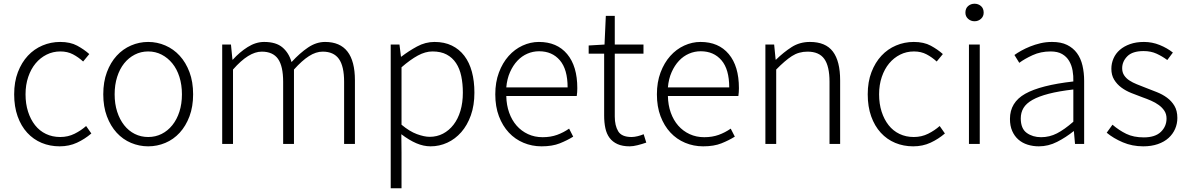

<svg xmlns="http://www.w3.org/2000/svg" viewBox="-20 -772 6374 1030"><path d="M300 13Q248 13 203.5 -5.5Q159 -24 126 -60Q93 -96 74.5 -148Q56 -200 56 -266Q56 -333 76 -385Q96 -437 129.5 -473Q163 -509 208 -528Q253 -547 303 -547Q357 -547 394 -527Q431 -507 459 -482L426 -442Q401 -465 371.5 -480.5Q342 -496 304 -496Q264 -496 230 -479Q196 -462 171 -432Q146 -402 131.5 -359.5Q117 -317 117 -266Q117 -215 130.5 -173Q144 -131 168 -100.5Q192 -70 226.5 -53.5Q261 -37 303 -37Q345 -37 380 -54.5Q415 -72 442 -96L470 -56Q435 -26 393 -6.5Q351 13 300 13Z M775 13Q727 13 683 -5.5Q639 -24 606 -60Q573 -96 553.5 -148Q534 -200 534 -266Q534 -333 553.5 -385Q573 -437 606 -473Q639 -509 683 -528Q727 -547 775 -547Q823 -547 867 -528Q911 -509 944 -473Q977 -437 996.5 -385Q1016 -333 1016 -266Q1016 -200 996.5 -148Q977 -96 944 -60Q911 -24 867 -5.5Q823 13 775 13ZM775 -37Q814 -37 847 -53.5Q880 -70 904.5 -100.5Q929 -131 942.5 -173Q956 -215 956 -266Q956 -317 942.5 -359.5Q929 -402 904.5 -432Q880 -462 847 -479Q814 -496 775 -496Q736 -496 703 -479Q670 -462 646 -432Q622 -402 608.5 -359.5Q595 -317 595 -266Q595 -215 608.5 -173Q622 -131 646 -100.5Q670 -70 703 -53.5Q736 -37 775 -37Z M1219 -533 1227 -452H1229Q1265 -492 1308.5 -519.5Q1352 -547 1397 -547Q1461 -547 1495.5 -517.5Q1530 -488 1544 -439Q1589 -488 1633 -517.5Q1677 -547 1724 -547Q1884 -547 1884 -341V0H1826V-333Q1826 -417 1798 -456Q1770 -495 1711 -495Q1675 -495 1637.5 -471Q1600 -447 1557 -399V0H1499V-333Q1499 -417 1471.5 -456Q1444 -495 1384 -495Q1314 -495 1230 -399V0H1172V-533Z M2123 -533 2131 -468H2133Q2172 -498 2217 -522.5Q2262 -547 2311 -547Q2364 -547 2404 -527.5Q2444 -508 2471 -472.5Q2498 -437 2511.5 -387Q2525 -337 2525 -275Q2525 -207 2506 -153.5Q2487 -100 2454.5 -63Q2422 -26 2379.5 -6.5Q2337 13 2290 13Q2252 13 2213.5 -3.5Q2175 -20 2133 -52L2134 46V238H2076V-533ZM2134 -103Q2177 -67 2216.5 -52.5Q2256 -38 2285 -38Q2324 -38 2356.5 -55Q2389 -72 2413 -103Q2437 -134 2450 -177.5Q2463 -221 2463 -275Q2463 -323 2454.5 -363.5Q2446 -404 2426.5 -433.5Q2407 -463 2376 -479.5Q2345 -496 2300 -496Q2262 -496 2221.5 -474Q2181 -452 2134 -411Z M2885 13Q2834 13 2788.5 -6Q2743 -25 2709.5 -61Q2676 -97 2656.5 -148.5Q2637 -200 2637 -266Q2637 -331 2656.5 -383Q2676 -435 2708.5 -471.5Q2741 -508 2783.5 -527.5Q2826 -547 2871 -547Q2968 -547 3022.5 -482Q3077 -417 3077 -299Q3077 -277 3074 -257H2696Q2697 -208 2711.5 -167.5Q2726 -127 2751.5 -98Q2777 -69 2812.5 -52.5Q2848 -36 2891 -36Q2934 -36 2968.5 -48.5Q3003 -61 3033 -82L3055 -39Q3023 -19 2983 -3Q2943 13 2885 13ZM3025 -303Q3025 -400 2983.5 -448.5Q2942 -497 2872 -497Q2839 -497 2809 -484Q2779 -471 2755.5 -446Q2732 -421 2716 -385Q2700 -349 2696 -303Z M3138 -528 3223 -533 3230 -687H3278V-533H3432V-484H3278V-147Q3278 -98 3296.5 -67.5Q3315 -37 3368 -37Q3383 -37 3401 -41.5Q3419 -46 3433 -52L3447 -7Q3424 1 3400 7Q3376 13 3358 13Q3319 13 3292.5 1Q3266 -11 3250 -32.5Q3234 -54 3227.5 -84.5Q3221 -115 3221 -152V-484H3138Z M3752 13Q3701 13 3655.5 -6Q3610 -25 3576.5 -61Q3543 -97 3523.5 -148.5Q3504 -200 3504 -266Q3504 -331 3523.5 -383Q3543 -435 3575.5 -471.5Q3608 -508 3650.5 -527.5Q3693 -547 3738 -547Q3835 -547 3889.5 -482Q3944 -417 3944 -299Q3944 -277 3941 -257H3563Q3564 -208 3578.5 -167.5Q3593 -127 3618.5 -98Q3644 -69 3679.5 -52.5Q3715 -36 3758 -36Q3801 -36 3835.5 -48.5Q3870 -61 3900 -82L3922 -39Q3890 -19 3850 -3Q3810 13 3752 13ZM3892 -303Q3892 -400 3850.5 -448.5Q3809 -497 3739 -497Q3706 -497 3676 -484Q3646 -471 3622.5 -446Q3599 -421 3583 -385Q3567 -349 3563 -303Z M4133 -533 4141 -452H4143Q4184 -492 4227 -519.5Q4270 -547 4325 -547Q4409 -547 4448 -495.5Q4487 -444 4487 -341V0H4430V-333Q4430 -417 4402 -456Q4374 -495 4312 -495Q4265 -495 4228 -471Q4191 -447 4144 -399V0H4086V-533Z M4879 13Q4827 13 4782.5 -5.5Q4738 -24 4705 -60Q4672 -96 4653.5 -148Q4635 -200 4635 -266Q4635 -333 4655 -385Q4675 -437 4708.5 -473Q4742 -509 4787 -528Q4832 -547 4882 -547Q4936 -547 4973 -527Q5010 -507 5038 -482L5005 -442Q4980 -465 4950.5 -480.5Q4921 -496 4883 -496Q4843 -496 4809 -479Q4775 -462 4750 -432Q4725 -402 4710.5 -359.5Q4696 -317 4696 -266Q4696 -215 4709.5 -173Q4723 -131 4747 -100.5Q4771 -70 4805.5 -53.5Q4840 -37 4882 -37Q4924 -37 4959 -54.5Q4994 -72 5021 -96L5049 -56Q5014 -26 4972 -6.5Q4930 13 4879 13Z M5178 -533H5236V0H5178ZM5208 -658Q5188 -658 5173.5 -671Q5159 -684 5159 -704Q5159 -727 5173.5 -739.5Q5188 -752 5208 -752Q5228 -752 5242.5 -739.5Q5257 -727 5257 -704Q5257 -684 5242.5 -671Q5228 -658 5208 -658Z M5553 13Q5521 13 5492.5 4Q5464 -5 5443 -23.5Q5422 -42 5410 -69.5Q5398 -97 5398 -134Q5398 -223 5480 -269Q5562 -315 5738 -335Q5739 -365 5734 -393.5Q5729 -422 5715.5 -445Q5702 -468 5678 -482Q5654 -496 5616 -496Q5563 -496 5519.5 -476Q5476 -456 5448 -435L5422 -477Q5437 -488 5458.5 -500Q5480 -512 5506 -522.5Q5532 -533 5561.5 -540Q5591 -547 5624 -547Q5672 -547 5704.5 -531Q5737 -515 5757.5 -487Q5778 -459 5787 -420.5Q5796 -382 5796 -338V0H5747L5741 -68H5739Q5698 -35 5651 -11Q5604 13 5553 13ZM5565 -36Q5610 -36 5650 -56.5Q5690 -77 5738 -119V-292Q5660 -283 5606 -269Q5552 -255 5518.5 -236Q5485 -217 5470.5 -192.5Q5456 -168 5456 -137Q5456 -82 5488 -59Q5520 -36 5565 -36Z M6113 13Q6054 13 6003.5 -8.5Q5953 -30 5917 -60L5948 -103Q5983 -73 6022 -54Q6061 -35 6116 -35Q6177 -35 6207.5 -64.5Q6238 -94 6238 -136Q6238 -160 6226.5 -177.5Q6215 -195 6196.5 -208.5Q6178 -222 6155 -232Q6132 -242 6109 -250Q6079 -261 6049 -273Q6019 -285 5995.5 -302.5Q5972 -320 5957 -344.5Q5942 -369 5942 -403Q5942 -432 5953.5 -458.5Q5965 -485 5987.5 -504.5Q6010 -524 6042.5 -535.5Q6075 -547 6117 -547Q6161 -547 6201.5 -530.5Q6242 -514 6272 -490L6242 -450Q6215 -470 6184.5 -484Q6154 -498 6115 -498Q6055 -498 6027.5 -470Q6000 -442 6000 -406Q6000 -384 6010.5 -368Q6021 -352 6038.5 -340.5Q6056 -329 6078.5 -320Q6101 -311 6124 -302Q6155 -290 6185.5 -278Q6216 -266 6240.5 -248Q6265 -230 6280.5 -204Q6296 -178 6296 -139Q6296 -108 6284 -80.5Q6272 -53 6249 -32Q6226 -11 6191.5 1Q6157 13 6113 13Z"/></svg>

Font: Kinto Sans Light
Style: Regular
Weight: 300
Designer: Authors: Ryoko NISHIZUKA  (kana & ideographs); Paul D. Hunt (Latin, Greek & Cyrillic); Wenlong ZHANG  (bopomofo); Sandol
Foundry: Adobe Systems Incorporated, ookami Inc.
Version: Version 0.001